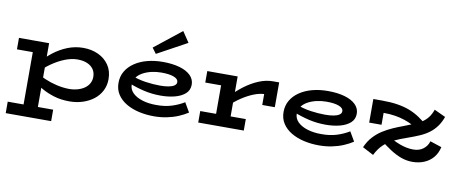

<svg xmlns="http://www.w3.org/2000/svg" viewBox="-80 -1151 4151 1731"><g transform="rotate(10 1995.0 -285.5)"><path d="M575 14Q498 14 435.5 -5Q373 -24 323.5 -52Q274 -80 236 -105V-195Q276 -169 327.5 -146.5Q379 -124 436.5 -110.5Q494 -97 551 -96Q596 -96 633 -107Q670 -118 696 -137Q722 -156 736 -182.5Q750 -209 750 -240Q750 -281 730 -310Q710 -339 673 -355Q636 -371 583 -371Q530 -371 469.5 -347.5Q409 -324 348.5 -281.5Q288 -239 234 -181V-275Q284 -334 344 -381Q404 -428 473 -455.5Q542 -483 617 -483Q693 -483 754.5 -454.5Q816 -426 852.5 -372.5Q889 -319 889 -244Q889 -186 864.5 -138Q840 -90 797 -56.5Q754 -23 697 -4.5Q640 14 575 14ZM29 218V113H445V218ZM174 188V-471H305V188ZM29 -366V-471H297V-366Z M1348 14Q1276 14 1210.5 -1Q1145 -16 1093.5 -46.5Q1042 -77 1012.5 -122.5Q983 -168 983 -228Q983 -287 1010.5 -334Q1038 -381 1087.5 -414.5Q1137 -448 1202.5 -465.5Q1268 -483 1345 -483Q1434 -483 1499.5 -464Q1565 -445 1600.5 -409.5Q1636 -374 1636 -326Q1636 -275 1600.5 -243Q1565 -211 1506 -195.5Q1447 -180 1376 -180Q1295 -180 1221 -197.5Q1147 -215 1078 -243V-317Q1153 -288 1223 -278Q1293 -268 1356 -268Q1399 -268 1432.5 -274Q1466 -280 1485 -293Q1504 -306 1504 -326Q1504 -354 1463.5 -370Q1423 -386 1349 -386Q1303 -386 1259 -376Q1215 -366 1179.5 -346.5Q1144 -327 1123.5 -298.5Q1103 -270 1103 -233Q1103 -189 1135.5 -157Q1168 -125 1224 -107.5Q1280 -90 1350 -90Q1430 -89 1493 -109Q1556 -129 1606 -160L1656 -74Q1618 -49 1570.5 -29Q1523 -9 1467 2.5Q1411 14 1348 14ZM1269 -543 1231 -594 1477 -789 1542 -692Z M1976 -181V-273Q2033 -335 2095.5 -382Q2158 -429 2223.5 -456Q2289 -483 2352 -483H2409V-256H2294V-356Q2254 -355 2202 -335Q2150 -315 2092 -277Q2034 -239 1976 -181ZM1753 0V-105H2170V0ZM1898 -33V-471H2031V-33ZM1753 -366V-471H2022V-366Z M2859 14Q2787 14 2721.5 -1Q2656 -16 2604.5 -46.5Q2553 -77 2523.5 -122.5Q2494 -168 2494 -228Q2494 -287 2521.5 -334Q2549 -381 2598.5 -414.5Q2648 -448 2713.5 -465.5Q2779 -483 2856 -483Q2945 -483 3010.5 -464Q3076 -445 3111.5 -409.5Q3147 -374 3147 -326Q3147 -275 3111.5 -243Q3076 -211 3017 -195.5Q2958 -180 2887 -180Q2806 -180 2732 -197.5Q2658 -215 2589 -243V-317Q2664 -288 2734 -278Q2804 -268 2867 -268Q2910 -268 2943.5 -274Q2977 -280 2996 -293Q3015 -306 3015 -326Q3015 -354 2974.5 -370Q2934 -386 2860 -386Q2814 -386 2770 -376Q2726 -366 2690.5 -346.5Q2655 -327 2634.5 -298.5Q2614 -270 2614 -233Q2614 -189 2646.5 -157Q2679 -125 2735 -107.5Q2791 -90 2861 -90Q2941 -89 3004 -109Q3067 -129 3117 -160L3167 -74Q3129 -49 3081.5 -29Q3034 -9 2978 2.5Q2922 14 2859 14Z M3833 -484 3936 -436Q3918 -385 3890.5 -347.5Q3863 -310 3826.5 -282.5Q3790 -255 3743 -234.5Q3696 -214 3639 -194Q3570 -171 3517 -145.5Q3464 -120 3424.5 -82.5Q3385 -45 3356 14L3255 -39Q3280 -96 3316.5 -136Q3353 -176 3397 -204Q3441 -232 3487.5 -252.5Q3534 -273 3578 -289Q3626 -308 3666 -324Q3706 -340 3738 -360Q3770 -380 3793.5 -409.5Q3817 -439 3833 -484ZM3714 14Q3661 14 3610.5 -4.5Q3560 -23 3509.5 -56Q3459 -89 3404 -133L3438 -193Q3513 -146 3578.5 -121.5Q3644 -97 3703 -97Q3759 -97 3795.5 -125.5Q3832 -154 3844 -197L3950 -162Q3937 -104 3903.5 -65Q3870 -26 3821.5 -6Q3773 14 3714 14ZM3271 -267V-483H3352Q3432 -483 3494 -473Q3556 -463 3605 -444Q3654 -425 3696 -397Q3738 -369 3779 -333L3714 -280Q3685 -299 3652 -316Q3619 -333 3579 -346.5Q3539 -360 3491 -368Q3443 -376 3384 -376V-267Z"/></g></svg>

Font: BioRhyme SemiExpanded
Style: Bold
Weight: 700
Width: 6
Designer: Aoife Mooney
Foundry: Aoife Mooney Type
Version: Version 1.600;gftools[0.9.33]